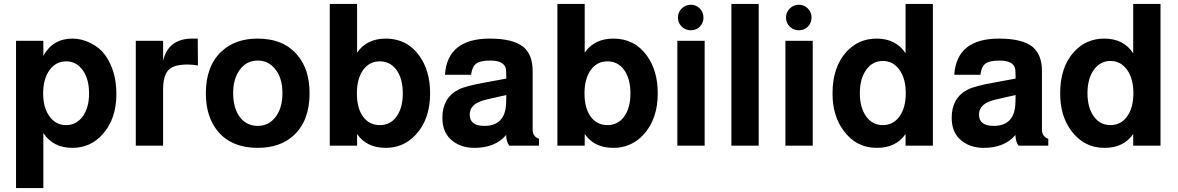

<svg xmlns="http://www.w3.org/2000/svg" viewBox="-20 -736 5951 970"><path d="M199 -530V-454Q247 -541 346 -541Q393 -541 438.5 -518Q484 -495 511 -458Q568 -379 568 -261Q568 -134 497 -56Q436 11 346 11Q248 11 199 -64V214H61V-530ZM314 -426Q262 -426 230 -381.5Q198 -337 198 -264Q198 -192 230 -148Q262 -104 314 -104Q366 -104 398 -148Q430 -192 430 -264Q430 -337 398 -381.5Q366 -426 314 -426Z M666 -530H804V-429Q830 -541 952 -541Q971 -541 979 -541L980 -405Q955 -410 928 -410Q860 -410 834 -385Q804 -357 804 -284V0H666Z M1282 -541Q1413 -541 1483 -457Q1544 -385 1544 -265Q1544 -127 1465 -53Q1396 11 1282 11Q1151 11 1081 -72Q1020 -145 1020 -265Q1020 -402 1099 -476Q1168 -541 1282 -541ZM1282 -430Q1226 -430 1192 -384.5Q1158 -339 1158 -265Q1158 -185 1196 -139Q1230 -100 1282 -100Q1338 -100 1372.5 -145.5Q1407 -191 1407 -265Q1407 -344 1368 -390Q1334 -430 1282 -430Z M1646 -716H1784V-470Q1833 -541 1929 -541Q2036 -541 2098 -455Q2153 -379 2153 -265Q2153 -135 2082 -57Q2020 11 1929 11Q1832 11 1784 -59V0H1646ZM1899 -426Q1846 -426 1814.5 -382.5Q1783 -339 1783 -264Q1783 -190 1814 -147Q1845 -104 1899 -104Q1952 -104 1983.5 -147.5Q2015 -191 2015 -264Q2015 -338 1983.5 -382Q1952 -426 1899 -426Z M2703 -35V0H2553Q2538 -19 2537 -54Q2482 11 2377 11Q2300 11 2253 -36Q2215 -74 2215 -141Q2215 -241 2295 -283Q2329 -301 2430 -319L2538 -339L2537 -377Q2536 -430 2457 -430Q2406 -430 2385.5 -414.5Q2365 -399 2360 -358H2228Q2240 -541 2454 -541Q2572 -541 2624 -499Q2671 -459 2671 -378V-82Q2671 -46 2703 -35ZM2538 -256 2437 -233Q2394 -223 2373 -204Q2353 -185 2353 -157Q2353 -100 2427 -100Q2534 -100 2537 -217Z M2796 -716H2934V-470Q2983 -541 3079 -541Q3186 -541 3248 -455Q3303 -379 3303 -265Q3303 -135 3232 -57Q3170 11 3079 11Q2982 11 2934 -59V0H2796ZM3049 -426Q2996 -426 2964.5 -382.5Q2933 -339 2933 -264Q2933 -190 2964 -147Q2995 -104 3049 -104Q3102 -104 3133.5 -147.5Q3165 -191 3165 -264Q3165 -338 3133.5 -382Q3102 -426 3049 -426Z M3540 -530V0H3402V-530ZM3470 -712Q3497 -712 3515.5 -693Q3534 -674 3534 -647Q3534 -620 3515.5 -601.5Q3497 -583 3470 -583Q3443 -583 3424 -601.5Q3405 -620 3405 -647Q3405 -674 3424 -693Q3443 -712 3470 -712Z M3813 -716V0H3675V-716Z M4086 -530V0H3948V-530ZM4016 -712Q4043 -712 4061.5 -693Q4080 -674 4080 -647Q4080 -620 4061.5 -601.5Q4043 -583 4016 -583Q3989 -583 3970 -601.5Q3951 -620 3951 -647Q3951 -674 3970 -693Q3989 -712 4016 -712Z M4693 -716V0H4555V-59Q4507 11 4410 11Q4305 11 4241 -77Q4186 -152 4186 -264Q4186 -397 4256 -474Q4317 -541 4409 -541Q4506 -541 4555 -467V-716ZM4440 -428Q4388 -428 4356 -383Q4324 -338 4324 -265Q4324 -193 4355.5 -148.5Q4387 -104 4440 -104Q4493 -104 4524.5 -148Q4556 -192 4556 -265Q4556 -339 4524 -383.5Q4492 -428 4440 -428Z M5276 -35V0H5126Q5111 -19 5110 -54Q5055 11 4950 11Q4873 11 4826 -36Q4788 -74 4788 -141Q4788 -241 4868 -283Q4902 -301 5003 -319L5111 -339L5110 -377Q5109 -430 5030 -430Q4979 -430 4958.5 -414.5Q4938 -399 4933 -358H4801Q4813 -541 5027 -541Q5145 -541 5197 -499Q5244 -459 5244 -378V-82Q5244 -46 5276 -35ZM5111 -256 5010 -233Q4967 -223 4946 -204Q4926 -185 4926 -157Q4926 -100 5000 -100Q5107 -100 5110 -217Z M5843 -716V0H5705V-59Q5657 11 5560 11Q5455 11 5391 -77Q5336 -152 5336 -264Q5336 -397 5406 -474Q5467 -541 5559 -541Q5656 -541 5705 -467V-716ZM5590 -428Q5538 -428 5506 -383Q5474 -338 5474 -265Q5474 -193 5505.5 -148.5Q5537 -104 5590 -104Q5643 -104 5674.5 -148Q5706 -192 5706 -265Q5706 -339 5674 -383.5Q5642 -428 5590 -428Z"/></svg>

Font: Almarai Bold
Style: Regular
Weight: 700
Designer: Boutros International 2019
Foundry: Created by Boutros International 2019
Version: Version 1.10